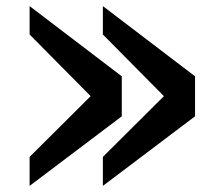

<svg xmlns="http://www.w3.org/2000/svg" viewBox="-20 -592 730 629"><path d="M317 17V-78L517 -277L317 -479V-572L619 -342V-211ZM77 17V-78L277 -277L77 -479V-572L379 -342V-211Z"/></svg>

Font: RocknRoll One
Style: Regular
Weight: 400
Designer: Fontworks Inc.
Foundry: Fontworks Inc.
Version: Version 1.100